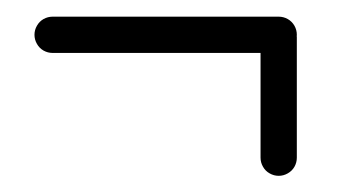

<svg xmlns="http://www.w3.org/2000/svg" viewBox="-20 -350 413 235"><path d="M343.3 -307.4Q343.3 -301.5 340.4 -296.3Q337.4 -291.1 332.2 -288.1Q327 -285.2 321.1 -285.2H44.4Q38.5 -285.2 33.3 -288.1Q28.1 -291.1 25.2 -296.3Q22.2 -301.5 22.2 -307.4Q22.2 -313.3 25.2 -318.5Q28.1 -323.7 33.3 -326.7Q38.5 -329.6 44.4 -329.6H321.1Q327 -329.6 332.2 -326.7Q337.4 -323.7 340.4 -318.5Q343.3 -313.3 343.3 -307.4ZM321.1 -134.8Q315.2 -134.8 310 -137.8Q304.8 -140.7 301.9 -145.9Q298.9 -151.1 298.9 -157V-305.2H343.3V-157Q343.3 -151.1 340.4 -145.9Q337.4 -140.7 332.2 -137.8Q327 -134.8 321.1 -134.8Z"/></svg>

Font: 26F Galaxy Sans
Style: Regular
Weight: 400
Designer: C₂₉H₂₅N₃O₅
Version: Version 1.100;FEAKit 1.0